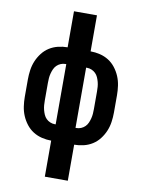

<svg xmlns="http://www.w3.org/2000/svg" viewBox="-101 -803 802 1086"><g transform="rotate(10 300.0 -260.0)"><path d="M234 215V8Q207 8 180 1.5Q153 -5 130 -19.5Q107 -34 90 -56Q73 -78 62.5 -103Q52 -128 48 -155.5Q44 -183 44 -210V-310Q44 -337 48 -364.5Q52 -392 62.5 -417Q73 -442 90 -464Q107 -486 130 -500.5Q153 -515 180 -521.5Q207 -528 234 -528V-735H366V-528Q393 -528 420 -521.5Q447 -515 470 -500.5Q493 -486 510 -464Q527 -442 537.5 -417Q548 -392 552 -364.5Q556 -337 556 -310V-210Q556 -183 552 -155.5Q548 -128 537.5 -103Q527 -78 510 -56Q493 -34 470 -19.5Q447 -5 420 1.5Q393 8 366 8V215ZM238 -87H243V-433H238Q224 -433 211 -427.5Q198 -422 188.5 -412.5Q179 -403 173.5 -390.5Q168 -378 164.5 -364.5Q161 -351 160 -337.5Q159 -324 159 -310V-210Q159 -196 160 -182.5Q161 -169 164.5 -155.5Q168 -142 173.5 -129.5Q179 -117 188.5 -107.5Q198 -98 211 -92.5Q224 -87 238 -87ZM357 -87H362Q376 -87 389 -92.5Q402 -98 411.5 -107.5Q421 -117 426.5 -129.5Q432 -142 435.5 -155.5Q439 -169 440 -182.5Q441 -196 441 -210V-310Q441 -324 440 -337.5Q439 -351 435.5 -364.5Q432 -378 426.5 -390.5Q421 -403 411.5 -412.5Q402 -422 389 -427.5Q376 -433 362 -433H357Z"/></g></svg>

Font: Iosevka Extrabold Extended
Style: Regular
Weight: 800
Width: 7
Monospace: yes
Designer: Belleve Invis
Foundry: Belleve Invis
Version: Version 32.5.0; ttfautohint (v1.8.4)